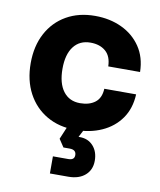

<svg xmlns="http://www.w3.org/2000/svg" viewBox="-84 -583 735 881"><g transform="rotate(10 283.5 -142.0)"><path d="M257.3 -10 225 67 249.2 103.4H278Q308.8 103.4 308.8 128.8Q308.8 151.8 280.5 151.8H208.7V231.6H294.4Q343.6 231.6 372.5 206.4Q401.4 181.1 401.4 138.7Q401.4 96.4 377.6 69.9Q353.8 43.4 315.1 43.4H309L336.6 -10ZM34 -252Q34 -172 66 -111.9Q98 -51.9 155.2 -18.7Q212.4 14.5 288.4 14.5Q357 14.5 411.6 -10.1Q466.3 -34.6 499.3 -81.3Q532.3 -128.1 535.3 -194.5H387.1Q385 -150.7 358.3 -130.4Q331.6 -110 288.4 -110Q238.2 -110 210.2 -147.1Q182.1 -184.3 182.1 -252Q182.1 -318.9 210.1 -355.4Q238.1 -392 288.4 -392Q332.1 -392 358.9 -369Q385.8 -346.1 387.1 -298.7H535.3Q533.9 -367.3 500.9 -415.8Q468 -464.4 412.7 -490.4Q357.3 -516.5 288.4 -516.5Q212.1 -516.5 154.8 -483.6Q97.6 -450.8 65.8 -391.2Q34 -331.7 34 -252Z"/></g></svg>

Font: Overused Grotesk Light
Style: Regular
Weight: 300
Designer: RandomMaerks
Version: Version 0.005